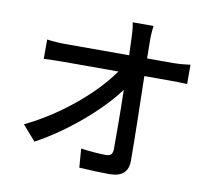

<svg xmlns="http://www.w3.org/2000/svg" viewBox="-87 -895 1175 1033"><g transform="rotate(10 500.0 -378.0)"><path d="M666 -613 665 -699C664 -730 666 -762 670 -791H556C563 -759 564 -726 565 -699C566 -678 567 -650 568 -613H219C187 -613 147 -616 119 -620V-514C152 -516 186 -517 221 -517H526C446 -400 275 -245 75 -149L147 -67C316 -158 487 -308 572 -425C575 -305 575 -178 575 -103C575 -76 565 -63 538 -63C503 -63 448 -67 401 -74L409 29C462 32 519 35 575 35C642 35 676 5 676 -55C676 -183 671 -371 668 -517H814C839 -517 875 -516 902 -515V-620C881 -617 838 -613 809 -613Z"/></g></svg>

Font: Spoqa Han Sans Neo Medium
Style: Regular
Weight: 500
Designer: [Spoqa Han Sans Neo] Dong-huui Kim  Younghwa Kang  Yujin Lee  [Noto Sans] Ryoko NISHIZUKA  (kana & ideographs); Paul D. 
Foundry: Spoqa (http://www.spoqa-han-sans.com)
Version: Version 1.000